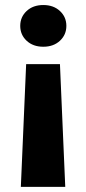

<svg xmlns="http://www.w3.org/2000/svg" viewBox="-20 -558 341 760"><path d="M242.7 -455.6Q242.7 -420.4 217.3 -396.7Q191.9 -373 151.4 -373Q110.8 -373 85.4 -396.7Q60.1 -420.4 60.1 -455.6Q60.1 -490.7 85.4 -514.4Q110.8 -538.1 151.4 -538.1Q191.9 -538.1 217.3 -514.4Q242.7 -490.7 242.7 -455.6ZM62.5 181.6 83.5 -304.2H217.3L238.3 181.6Z"/></svg>

Font: Vazirmatn UI Black
Style: Regular
Weight: 900
Designer: Saber Rastikerdar
Foundry: Saber Rastikerdar
Version: Version 33.003